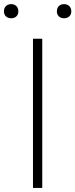

<svg xmlns="http://www.w3.org/2000/svg" viewBox="-58 -932 374 952"><path d="M105.5 0V-740H151.5V0ZM259.5 -841.5Q243.5 -841.5 233.8 -850.8Q224 -860 224 -876Q224 -892 233.8 -901.8Q243.5 -911.5 259.5 -911.5Q275.5 -911.5 285.5 -901.8Q295.5 -892 295.5 -876Q295.5 -860 285.5 -850.8Q275.5 -841.5 259.5 -841.5ZM-2.5 -841.5Q-18.5 -841.5 -28.5 -850.8Q-38.5 -860 -38.5 -876Q-38.5 -892 -28.5 -901.8Q-18.5 -911.5 -2.5 -911.5Q13.5 -911.5 23.2 -901.8Q33 -892 33 -876Q33 -860 23.2 -850.8Q13.5 -841.5 -2.5 -841.5Z"/></svg>

Font: Encode Sans Expanded ExtraLight
Style: Regular
Weight: 200
Width: 7
Designer: Multiple Designers
Foundry: Impallari Type
Version: Version 3.000; ttfautohint (v1.8.3) -l 8 -r 50 -G 200 -x 14 